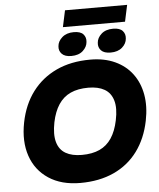

<svg xmlns="http://www.w3.org/2000/svg" viewBox="-65 -1068 941 1133"><g transform="rotate(-5 406.0 -501.5)"><path d="M365 10Q253 10 177.5 -40Q102 -90 72.5 -177Q43 -264 65 -375Q86 -480 142 -554.5Q198 -629 284.5 -669.5Q371 -710 486 -710Q569 -710 632 -681Q695 -652 734 -599.5Q773 -547 785.5 -476.5Q798 -406 781 -322Q760 -218 705 -143.5Q650 -69 564 -29.5Q478 10 365 10ZM388 -154Q450 -154 493.5 -174Q537 -194 564.5 -235.5Q592 -277 605 -340Q620 -411 606.5 -457Q593 -503 555.5 -524.5Q518 -546 460 -546Q398 -546 354.5 -526Q311 -506 283.5 -464.5Q256 -423 243 -360Q229 -289 242 -243Q255 -197 292.5 -175.5Q330 -154 388 -154ZM377 -741Q339 -741 321 -759.5Q303 -778 306 -805Q308 -834 334 -857Q360 -880 403 -880Q443 -880 459.5 -861.5Q476 -843 473 -816Q471 -787 446 -764Q421 -741 377 -741ZM610 -741Q571 -741 553.5 -759.5Q536 -778 539 -805Q541 -834 566.5 -857Q592 -880 636 -880Q675 -880 692 -861.5Q709 -843 706 -816Q704 -786 678.5 -763.5Q653 -741 610 -741ZM342 -915 363 -1013H731L710 -915Z"/></g></svg>

Font: REM
Style: Bold Italic
Weight: 700
Italic angle: -11°
Designer: Octavio Pardo
Foundry: Ashler Design
Version: Version 1.005;gftools[0.9.28]